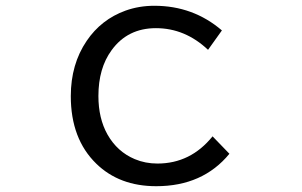

<svg xmlns="http://www.w3.org/2000/svg" viewBox="-20 -600 1040 662"><path d="M771 -69.8Q679.2 42 518.6 42Q391.6 42 312 -35.6Q224.1 -121.1 224.1 -268.6Q224.1 -378.4 278.8 -459Q329.1 -533.2 413.1 -563.5Q459.5 -580.1 512.2 -580.1Q646 -580.1 745.1 -495.1L697.3 -428.2Q618.2 -502.9 517.6 -502.9Q419.9 -502.9 364.7 -426.8Q319.3 -364.7 319.3 -269Q319.3 -191.9 350.6 -136.2Q384.3 -76.7 444.8 -51.3Q481 -36.1 522.9 -36.1Q637.2 -36.1 712.9 -129.9Z"/></svg>

Font: FORM UDPGothic
Style: Regular
Weight: 400
Foundry: Pronama LLC
Version: Version 1.05101